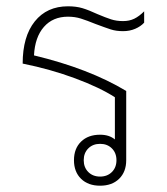

<svg xmlns="http://www.w3.org/2000/svg" viewBox="-20 -580 530 610"><path d="M438 -544V-508Q427 -496 409.5 -488.5Q392 -481 371 -481Q349 -481 332 -486.5Q315 -492 283 -504Q256 -515 237 -521Q218 -527 196 -527Q148 -527 119.5 -494.5Q91 -462 88 -404Q263 -362 381 -291V-71Q381 -34 358.5 -12Q336 10 298 10Q260 10 237.5 -12Q215 -34 215 -71Q215 -108 237.5 -130Q260 -152 298 -152Q327 -152 345 -137V-271Q297 -302 219 -331Q141 -360 52 -378Q52 -464 90.5 -512Q129 -560 196 -560Q222 -560 242 -554Q262 -548 290 -535Q316 -524 333 -518.5Q350 -513 371 -513Q391 -513 406.5 -520.5Q422 -528 438 -544ZM350 -71Q350 -94 335.5 -108.5Q321 -123 298 -123Q275 -123 260.5 -108.5Q246 -94 246 -71Q246 -48 260.5 -33.5Q275 -19 298 -19Q321 -19 335.5 -33.5Q350 -48 350 -71Z"/></svg>

Font: Bai Jamjuree ExtraLight
Style: Regular
Weight: 275
Designer: Katatrad Aksorn Co.,Ltd.
Foundry: Cadson Demak Co.,Ltd.
Version: Version 1.000; ttfautohint (v1.6)